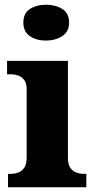

<svg xmlns="http://www.w3.org/2000/svg" viewBox="-20 -794 405 814"><path d="M14 0V-57H26Q43 -57 58.5 -63Q74 -69 83.5 -84Q93 -99 93 -127V-415Q93 -441 83 -454.5Q73 -468 57.5 -473.5Q42 -479 26 -479H10V-536H268V-125Q268 -98 277.5 -83.5Q287 -69 302.5 -63Q318 -57 334 -57H346V0ZM175 -622Q134 -622 106.5 -641Q79 -660 79 -698Q79 -738 107 -756Q135 -774 176 -774Q215 -774 244 -756Q273 -738 273 -698Q273 -660 244 -641Q215 -622 175 -622Z"/></svg>

Font: Noto Serif Armenian ExtraBold
Style: Regular
Weight: 800
Version: Version 2.007